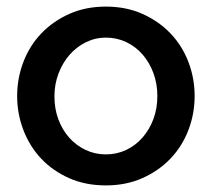

<svg xmlns="http://www.w3.org/2000/svg" viewBox="-20 -552 642 582"><path d="M301 10Q239 10 189.5 -12Q140 -34 105 -71Q70 -108 51 -157.5Q32 -207 32 -261Q32 -315 51 -364.5Q70 -414 105.5 -451Q141 -488 190.5 -510Q240 -532 301 -532Q362 -532 411.5 -510Q461 -488 496.5 -451Q532 -414 551 -364.5Q570 -315 570 -261Q570 -207 551 -157.5Q532 -108 496.5 -71Q461 -34 411.5 -12Q362 10 301 10ZM145 -260Q145 -222 157 -190Q169 -158 190 -134.5Q211 -111 239.5 -97.5Q268 -84 301 -84Q334 -84 362.5 -97.5Q391 -111 412 -135Q433 -159 445 -191Q457 -223 457 -261Q457 -298 445 -330.5Q433 -363 412 -387Q391 -411 362.5 -424.5Q334 -438 301 -438Q269 -438 240.5 -424Q212 -410 191 -386Q170 -362 157.5 -329.5Q145 -297 145 -260Z"/></svg>

Font: Oxford Sans SemiBold
Style: Regular
Weight: 600
Designer: Matt McInerney, Pablo Impallari, Rodrigo Fuenzalida
Foundry: Matt McInerney, Pablo Impallari, Rodrigo Fuenzalida
Version: Version 3.000g; ttfautohint (v1.5) -l 8 -r 28 -G 28 -x 14 -D